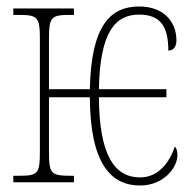

<svg xmlns="http://www.w3.org/2000/svg" viewBox="-20 -562 597 592"><path d="M412 10C485 10 527 -46 527 -83C527 -98 524 -105 519 -110C504 -65 471 -15 412 -15C332 -15 286 -85 285 -262H493V-287H285C288 -466 337 -517 409 -517C475 -517 499 -480 499 -406C511 -406 524 -414 524 -437C524 -495 485 -542 409 -542C320 -542 261 -483 257 -287H131V-440C131 -510 137 -516 197 -516H208V-536H21V-516H36C97 -516 103 -510 103 -440V-96C103 -25 97 -20 36 -20H21V0H208V-20H202C136 -20 131 -25 131 -96V-262H257C258 -54 324 10 412 10Z"/></svg>

Font: Noto Serif ExtraCondensed Thin
Style: Regular
Weight: 100
Width: 2
Designer: Monotype Design Team
Foundry: Monotype Imaging Inc.
Version: Version 2.013